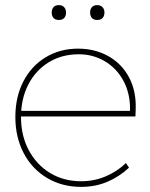

<svg xmlns="http://www.w3.org/2000/svg" viewBox="-20 -720 585 750"><path d="M40 -263Q40 -341 71 -401.5Q102 -462 158 -496Q214 -530 285 -530Q351 -530 403.5 -500.5Q456 -471 484.5 -417Q513 -363 510 -291L509 -265H52V-287H498L486 -270L488 -295Q488 -357 461.5 -405.5Q435 -454 389 -481Q343 -508 288 -508Q221 -508 170 -476.5Q119 -445 90.5 -389.5Q62 -334 62 -263Q62 -190 92.5 -133Q123 -76 176 -44Q229 -12 297 -12Q347 -12 391.5 -30.5Q436 -49 472 -83L484 -65Q445 -29 398.5 -9.5Q352 10 297 10Q222 10 163.5 -25Q105 -60 72.5 -122Q40 -184 40 -263ZM332 -671Q332 -684 339 -692Q346 -700 360 -700Q373 -700 380.5 -692Q388 -684 388 -671Q388 -658 381 -650Q374 -642 360 -642Q346 -642 339 -650Q332 -658 332 -671ZM182 -671Q182 -684 189 -692Q196 -700 210 -700Q223 -700 230.5 -692Q238 -684 238 -671Q238 -658 231 -650Q224 -642 210 -642Q196 -642 189 -650Q182 -658 182 -671Z"/></svg>

Font: Easer Grotesk Variable
Style: Regular
Weight: 400
Designer: Boardeaser, Bonnie Shaver-Troup, Thomas Jockin
Foundry: Lexend
Version: Version 1.001;Glyphs 3.1.2 (3151)